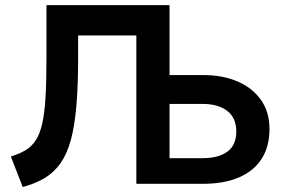

<svg xmlns="http://www.w3.org/2000/svg" viewBox="-20 -720 1107 752"><path d="M69 12.5 22.5 -107Q56.5 -117.5 80.2 -131.8Q104 -146 120 -170.5Q136 -195 145.2 -235.2Q154.5 -275.5 158.2 -337.2Q162 -399 162 -488V-700H644L514 -581H286V-493Q286 -385 279.2 -306Q272.5 -227 257.5 -172Q242.5 -117 217.2 -81Q192 -45 155.5 -23Q119 -1 69 12.5ZM644 -100.5H773Q835.5 -100.5 870.5 -126Q905.5 -151.5 905.5 -205Q905.5 -258.5 869.8 -285.8Q834 -313 774 -313H644ZM514 0V-700H644V-426H776.5Q852 -426 910.2 -401Q968.5 -376 1002 -328.8Q1035.5 -281.5 1035.5 -215Q1035.5 -146 1004.8 -98Q974 -50 915.5 -25Q857 0 773.5 0Z"/></svg>

Font: Geologica Roman Medium
Style: Regular
Weight: 500
Designer: Sindre Bremnes, Frode Helland
Foundry: Monokrom Skriftforlag AS
Version: Version 1.010;gftools[0.9.28]